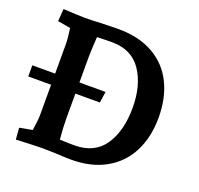

<svg xmlns="http://www.w3.org/2000/svg" viewBox="-125 -847 1024 988"><g transform="rotate(20 387.5 -352.5)"><path d="M54 -58 124 -71Q133 -129 133 -155V-322H8V-383H133V-551Q133 -572 125 -630L55 -642L60 -710Q150 -705 179 -705Q222 -705 270 -708Q316 -709 361 -710Q473 -710 552 -665.5Q631 -621 671 -540Q711 -459 711 -352Q711 -246 670.5 -165.5Q630 -85 551 -40Q472 5 361 5Q322 5 283 2Q229 0 204 0Q179 0 59 5ZM272 -72Q318 -70 352 -70Q462 -70 515 -148.5Q568 -227 568 -354Q568 -477 514.5 -556Q461 -635 353 -635Q319 -635 271 -633Q266 -551 266 -521V-383H409L400 -322H266V-185Q266 -140 272 -72Z"/></g></svg>

Font: Andada Pro ExtraBold
Style: Regular
Weight: 800
Designer: Carolina Giovagnoli
Foundry: Huerta Tipografica
Version: Version 3.005; ttfautohint (v1.8.4)